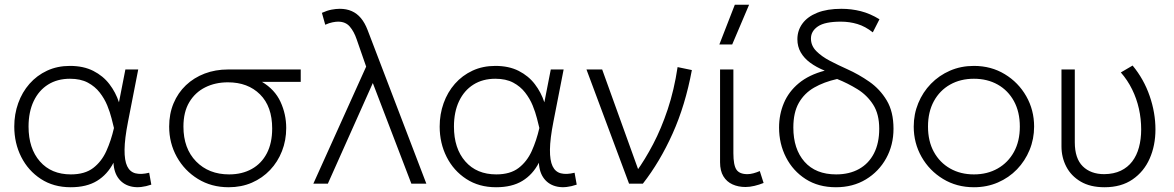

<svg xmlns="http://www.w3.org/2000/svg" viewBox="-20 -772 4934 807"><path d="M277 15Q205 15 151.8 -19.8Q98.5 -54.5 69.2 -112.5Q40 -170.5 40 -240Q40 -292 56.5 -338.2Q73 -384.5 104 -419.8Q135 -455 178 -475Q221 -495 274 -495Q331 -495 372.2 -474Q413.5 -453 440 -418.2Q466.5 -383.5 480 -342L507 -480H561L518 -260Q504 -189 503.5 -143.2Q503 -97.5 514.5 -73.5Q526 -49.5 549.5 -43.5Q573 -37.5 607 -46L616 4Q571 19.5 535.8 12.8Q500.5 6 479.8 -20Q459 -46 457 -88Q431.5 -38.5 387.8 -11.8Q344 15 277 15ZM278 -39Q336.5 -39 371.8 -66Q407 -93 427 -137.2Q447 -181.5 459 -234Q455 -249.5 448.8 -274.8Q442.5 -300 430.8 -328.8Q419 -357.5 399.2 -383Q379.5 -408.5 349 -424.8Q318.5 -441 274 -441Q221 -441 182 -416.5Q143 -392 121.5 -346.8Q100 -301.5 100 -240Q100 -148 147.8 -93.5Q195.5 -39 278 -39Z M941 15Q868.5 15 812 -19.8Q755.5 -54.5 723.2 -112.5Q691 -170.5 691 -240Q691 -293.5 709.5 -337.8Q728 -382 761.5 -413.8Q795 -445.5 840.2 -462.8Q885.5 -480 939 -480H1244V-428H1081Q1135 -396 1159 -344Q1183 -292 1183 -234Q1183 -182 1165.2 -136.8Q1147.5 -91.5 1115.2 -57.5Q1083 -23.5 1038.8 -4.2Q994.5 15 941 15ZM943 -39Q997.5 -39 1038.2 -61.8Q1079 -84.5 1101.5 -127.5Q1124 -170.5 1124 -232Q1124 -324.5 1073 -375.2Q1022 -426 938 -426Q885 -426 842.8 -405Q800.5 -384 775.8 -342.8Q751 -301.5 751 -240Q751 -148 804.2 -93.5Q857.5 -39 943 -39Z M1297 0 1519 -492 1479 -607Q1468 -639.5 1450.2 -660.2Q1432.5 -681 1401 -681Q1391.5 -681 1377.5 -678.2Q1363.5 -675.5 1347 -668L1333 -718Q1355 -728 1373.8 -731.5Q1392.5 -735 1408 -735Q1436.5 -735 1458.5 -725.2Q1480.5 -715.5 1497 -695.8Q1513.5 -676 1525 -646L1772 0H1709L1547 -423L1358 0Z M2065 15Q1993 15 1939.8 -19.8Q1886.5 -54.5 1857.2 -112.5Q1828 -170.5 1828 -240Q1828 -292 1844.5 -338.2Q1861 -384.5 1892 -419.8Q1923 -455 1966 -475Q2009 -495 2062 -495Q2119 -495 2160.2 -474Q2201.5 -453 2228 -418.2Q2254.5 -383.5 2268 -342L2295 -480H2349L2306 -260Q2292 -189 2291.5 -143.2Q2291 -97.5 2302.5 -73.5Q2314 -49.5 2337.5 -43.5Q2361 -37.5 2395 -46L2404 4Q2359 19.5 2323.8 12.8Q2288.5 6 2267.8 -20Q2247 -46 2245 -88Q2219.5 -38.5 2175.8 -11.8Q2132 15 2065 15ZM2066 -39Q2124.5 -39 2159.8 -66Q2195 -93 2215 -137.2Q2235 -181.5 2247 -234Q2243 -249.5 2236.8 -274.8Q2230.5 -300 2218.8 -328.8Q2207 -357.5 2187.2 -383Q2167.5 -408.5 2137 -424.8Q2106.5 -441 2062 -441Q2009 -441 1970 -416.5Q1931 -392 1909.5 -346.8Q1888 -301.5 1888 -240Q1888 -148 1935.8 -93.5Q1983.5 -39 2066 -39Z M2624 0 2445 -480H2511L2670.5 -37.5L2654.5 -50.5Q2691 -101 2725.2 -166.2Q2759.5 -231.5 2786.5 -312.5Q2813.5 -393.5 2828 -490L2888 -477.5Q2860.5 -329.5 2807 -210.5Q2753.5 -91.5 2682 0Z M3113.5 14Q3083 14 3058.8 3Q3034.5 -8 3020.5 -31Q3006.5 -54 3006.5 -90V-480H3062.5V-128Q3062.5 -78.5 3075.2 -59.2Q3088 -40 3121.5 -40Q3133 -40 3146.2 -43.5Q3159.5 -47 3173.5 -53L3189.5 -3Q3171 4.5 3151.2 9.2Q3131.5 14 3113.5 14ZM3003.5 -585 3068.5 -752H3128.5L3057.5 -585Z M3493.5 15Q3420 15 3366.5 -19.2Q3313 -53.5 3283.8 -110.5Q3254.5 -167.5 3254.5 -236Q3254.5 -291 3274.8 -339Q3295 -387 3337.5 -422.2Q3380 -457.5 3446.5 -475Q3411 -489.5 3385.2 -508.5Q3359.5 -527.5 3345.5 -552Q3331.5 -576.5 3331.5 -607Q3331.5 -644 3352.8 -673Q3374 -702 3415.2 -718.5Q3456.5 -735 3516.5 -735Q3558.5 -735 3598 -725Q3637.5 -715 3676.5 -691L3648.5 -636Q3617 -661 3583.8 -671Q3550.5 -681 3514.5 -681Q3447 -681 3417.8 -661Q3388.5 -641 3388.5 -610Q3388.5 -580 3411 -557.2Q3433.5 -534.5 3468.5 -516.2Q3503.5 -498 3541.5 -481Q3589.5 -459.5 3634 -428.5Q3678.5 -397.5 3707 -350Q3735.5 -302.5 3735.5 -231Q3735.5 -162.5 3704.8 -106.8Q3674 -51 3619.5 -18Q3565 15 3493.5 15ZM3494.5 -39Q3550 -39 3590.8 -61.8Q3631.5 -84.5 3653.5 -127.5Q3675.5 -170.5 3675.5 -231Q3675.5 -292.5 3650 -332.2Q3624.5 -372 3584 -397Q3543.5 -422 3498.5 -440Q3443 -427.5 3401.8 -403.8Q3360.5 -380 3337.5 -339.5Q3314.5 -299 3314.5 -236Q3314.5 -145.5 3361.5 -92.2Q3408.5 -39 3494.5 -39Z M4073.5 15Q4001 15 3943.8 -19.8Q3886.5 -54.5 3853.5 -112.5Q3820.5 -170.5 3820.5 -240Q3820.5 -292 3839.5 -338.2Q3858.5 -384.5 3892.8 -419.8Q3927 -455 3973 -475Q4019 -495 4073.5 -495Q4146 -495 4203.2 -460.2Q4260.5 -425.5 4293.5 -367.5Q4326.5 -309.5 4326.5 -240Q4326.5 -188 4307.5 -141.8Q4288.5 -95.5 4254.5 -60.2Q4220.5 -25 4174.2 -5Q4128 15 4073.5 15ZM4073.5 -39Q4130 -39 4173.5 -63.8Q4217 -88.5 4241.8 -133.5Q4266.5 -178.5 4266.5 -240Q4266.5 -301.5 4241.8 -346.8Q4217 -392 4173.5 -416.5Q4130 -441 4073.5 -441Q4017 -441 3973.5 -416.5Q3930 -392 3905.2 -346.8Q3880.5 -301.5 3880.5 -240Q3880.5 -178.5 3905.2 -133.5Q3930 -88.5 3973.5 -63.8Q4017 -39 4073.5 -39Z M4622.5 15Q4562.5 15 4522.2 -8.8Q4482 -32.5 4461.8 -71.5Q4441.5 -110.5 4441.5 -157V-480H4497.5V-174Q4497.5 -106 4531 -73Q4564.5 -40 4621.5 -40Q4661.5 -40.5 4690.8 -54.5Q4720 -68.5 4739 -93.5Q4758 -118.5 4767.2 -152.8Q4776.5 -187 4776.5 -228Q4776.5 -272.5 4767 -315Q4757.5 -357.5 4738.5 -396.2Q4719.5 -435 4691 -467.5L4740.5 -496.5Q4788 -439 4812.2 -368.5Q4836.5 -298 4836.5 -228Q4836.5 -160.5 4812.2 -105.5Q4788 -50.5 4740.2 -17.8Q4692.5 15 4622.5 15Z"/></svg>

Font: Geologica Thin Roman Thin
Style: Regular
Weight: 250
Version: Version 1.010;gftools[0.9.28]